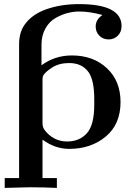

<svg xmlns="http://www.w3.org/2000/svg" viewBox="-20 -720 647 935"><path d="M3 147H73V-503Q73 -560 98 -597Q133 -649 204.5 -674.5Q276 -700 365 -700Q572 -700 572 -593Q572 -564 553.5 -546Q535 -528 509 -528Q482 -528 464 -546Q446 -564 446 -591Q446 -625 479 -647Q417 -664 366 -664Q338 -664 309 -656.5Q280 -649 250 -632Q220 -615 201 -581Q182 -547 182 -501V-402Q247 -450 330 -450Q434 -450 500.5 -388Q567 -326 567 -223Q567 -115 495 -55Q423 5 317 5Q248 5 187 -40V147H257V195Q191 192 125 192Q114 192 3 195ZM187 -121Q187 -101 197 -87Q240 -31 307 -31Q367 -31 403 -71Q439 -111 439 -210V-238Q439 -329 411 -369Q379 -413 317 -413Q268 -413 234.5 -391.5Q201 -370 191 -353Q187 -346 187 -332Z"/></svg>

Font: CMU Serif
Style: Bold
Weight: 700
Version: Version 0.7.0